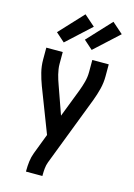

<svg xmlns="http://www.w3.org/2000/svg" viewBox="-143 -1056 787 1129"><g transform="rotate(15 250.0 -492.0)"><path d="M133 0V-7Q133 -35 136.5 -63Q140 -91 150 -117L197 -240L93 -510Q79 -547 69.5 -585Q60 -623 60 -662V-735H160V-662Q160 -646 162.5 -630.5Q165 -615 168.5 -600Q172 -585 177 -570Q182 -555 187 -541L247 -371L313 -542Q324 -571 332 -601Q340 -631 340 -662V-735H440V-662Q440 -623 430.5 -585Q421 -547 407 -510L244 -86Q237 -67 235 -47Q233 -27 233 -7V0ZM321 -791 267 -839 402 -984 468 -926ZM151 -791 97 -839 232 -984 298 -926Z"/></g></svg>

Font: Iosevka Term Curly Semibold
Style: Regular
Weight: 600
Designer: Belleve Invis
Foundry: Belleve Invis
Version: Version 32.3.0